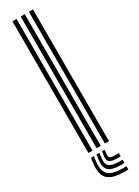

<svg xmlns="http://www.w3.org/2000/svg" viewBox="-258 -815 729 1010"><g transform="rotate(-30 106.5 -310.0)"><path d="M143.7 0V-800H168.7V0ZM43.9 0V-800H68.8V0ZM93.8 0V-800H118.8V0ZM60.1 28.1 56.1 61.8Q49.9 114.5 73.6 137.4Q97.3 160.3 158.8 160.3H182.2V180.5H158.8Q86.6 180.5 58.7 152.9Q30.8 125.4 38.4 61.8L42.4 28.1ZM126.5 28.1 123.3 53.8Q121.6 68.2 129.5 74.4Q137.5 80.6 158.8 80.6H182.2V100H158.8Q126.7 100 114.5 89.3Q102.4 78.6 106.4 53.8L110.4 28.1ZM94.1 28.1 90.1 57.8Q85.4 91.2 101.3 105.7Q117.3 120.1 158.8 120.1H182.2V140.2H158.8Q106.3 140.2 86.3 121.1Q66.3 102 72.4 57.8L76.4 28.1Z"/></g></svg>

Font: Big Shoulders Inline Thin
Style: Regular
Weight: 100
Designer: Patric King
Foundry: XO Type Co
Version: Version 2.002